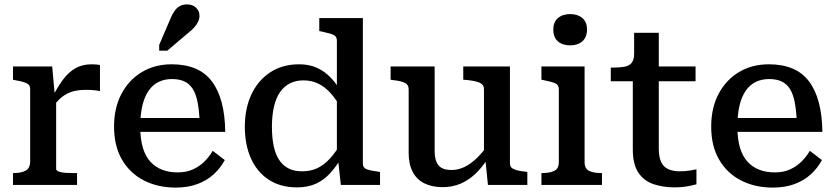

<svg xmlns="http://www.w3.org/2000/svg" viewBox="-20 -840 3796 872"><path d="M434 -544V-426Q427 -428 416 -429.5Q405 -431 392.5 -431.5Q380 -432 369 -432Q343 -432 322 -427.5Q301 -423 283 -413.5Q265 -404 249 -388.5Q233 -373 216 -350L215 -393Q240 -443 265.5 -477.5Q291 -512 322.5 -530Q354 -548 396 -548Q408 -548 419 -547Q430 -546 434 -544ZM39 0V-54H42Q76 -54 96.5 -65Q117 -76 117 -108V-435Q117 -449 109.5 -456Q102 -463 86.5 -467.5Q71 -472 48 -476L39 -478V-538H217L230 -396L235 -400V-73Q235 -65 248 -60.5Q261 -56 278.5 -55Q296 -54 311 -54H330V0Z M617 -264Q617 -208 629 -168.5Q641 -129 664 -104.5Q687 -80 718 -68.5Q749 -57 787 -57Q827 -57 857 -71Q887 -85 909 -107Q931 -129 946 -155L1001 -113Q981 -76 949.5 -47.5Q918 -19 875 -3.5Q832 12 778 12Q697 12 633.5 -20.5Q570 -53 534 -115Q498 -177 498 -265Q498 -350 531.5 -413.5Q565 -477 624 -512.5Q683 -548 760 -548Q821 -548 866.5 -529Q912 -510 941.5 -471.5Q971 -433 986.5 -375.5Q1002 -318 1003 -241H589V-304H912L887 -280Q885 -336 877.5 -375Q870 -414 855 -437Q840 -460 817 -470.5Q794 -481 761 -481Q728 -481 701.5 -468.5Q675 -456 656 -429.5Q637 -403 627 -362Q617 -321 617 -264ZM754 -755Q762 -775 772.5 -790Q783 -805 797 -812.5Q811 -820 829 -820Q855 -820 870.5 -805Q886 -790 886 -768Q886 -755 880 -742Q874 -729 863.5 -717Q853 -705 839 -694L740 -610H703V-636Z M1628 -97Q1628 -77 1647.5 -70.5Q1667 -64 1700 -60L1706 -58V0H1528L1515 -119L1510 -116V-655Q1510 -669 1502.5 -676Q1495 -683 1479 -687.5Q1463 -692 1440 -697L1430 -699V-758H1628ZM1339 -548Q1384 -548 1419.5 -532Q1455 -516 1483.5 -486Q1512 -456 1535 -412L1532 -344Q1507 -389 1481 -417.5Q1455 -446 1425 -460.5Q1395 -475 1358 -475Q1323 -475 1296 -461Q1269 -447 1251 -420.5Q1233 -394 1224 -354.5Q1215 -315 1215 -264Q1215 -215 1223 -177Q1231 -139 1248 -113.5Q1265 -88 1290.5 -75Q1316 -62 1352 -62Q1390 -62 1420.5 -76Q1451 -90 1478.5 -120Q1506 -150 1533 -196L1535 -131Q1509 -86 1480 -54Q1451 -22 1414.5 -5.5Q1378 11 1329 11Q1254 11 1201 -23.5Q1148 -58 1120 -120Q1092 -182 1092 -264Q1092 -347 1121.5 -410.5Q1151 -474 1206.5 -511Q1262 -548 1339 -548Z M1954 -538V-155Q1954 -126 1961.5 -106.5Q1969 -87 1985.5 -77.5Q2002 -68 2031 -68Q2060 -68 2088 -81Q2116 -94 2143.5 -120Q2171 -146 2199 -186L2198 -124Q2171 -81 2139.5 -51Q2108 -21 2071 -5.5Q2034 10 1991 10Q1943 10 1908 -7Q1873 -24 1854.5 -59Q1836 -94 1836 -145V-435Q1836 -455 1819.5 -463.5Q1803 -472 1767 -476L1754 -478V-538ZM2296 -538V-97Q2296 -84 2305 -77Q2314 -70 2330.5 -66Q2347 -62 2369 -60L2375 -58V0H2196L2184 -119L2178 -125V-435Q2178 -455 2160 -463.5Q2142 -472 2107 -476L2084 -478V-538Z M2570 -634Q2535 -634 2514 -652Q2493 -670 2493 -706Q2493 -740 2514 -758Q2535 -776 2570 -776Q2604 -776 2625 -758Q2646 -740 2646 -706Q2646 -671 2625 -652.5Q2604 -634 2570 -634ZM2635 -538V-104Q2635 -74 2655.5 -64Q2676 -54 2711 -54H2714V0H2439V-54H2442Q2477 -54 2497.5 -64Q2518 -74 2518 -104V-435Q2518 -455 2501 -462Q2484 -469 2449 -476L2439 -478V-538Z M2754 -471V-533H2764Q2795 -533 2816.5 -537Q2838 -541 2849 -555Q2860 -569 2860 -595L2939 -538H3139V-471ZM2972 -166Q2972 -126 2983 -103.5Q2994 -81 3015.5 -71.5Q3037 -62 3067 -62Q3092 -62 3113.5 -65.5Q3135 -69 3143 -71V-3Q3132 0 3116 3.5Q3100 7 3081.5 9Q3063 11 3043 11Q2992 11 2948.5 -3.5Q2905 -18 2879.5 -55.5Q2854 -93 2854 -162V-522L2860 -530V-691H2972Z M3329 -264Q3329 -208 3341 -168.5Q3353 -129 3376 -104.5Q3399 -80 3430 -68.5Q3461 -57 3499 -57Q3539 -57 3569 -71Q3599 -85 3621 -107Q3643 -129 3658 -155L3713 -113Q3693 -76 3661.5 -47.5Q3630 -19 3587 -3.5Q3544 12 3490 12Q3409 12 3345.5 -20.5Q3282 -53 3246 -115Q3210 -177 3210 -265Q3210 -350 3243.5 -413.5Q3277 -477 3336 -512.5Q3395 -548 3472 -548Q3533 -548 3578.5 -529Q3624 -510 3653.5 -471.5Q3683 -433 3698.5 -375.5Q3714 -318 3715 -241H3301V-304H3624L3599 -280Q3597 -336 3589.5 -375Q3582 -414 3567 -437Q3552 -460 3529 -470.5Q3506 -481 3473 -481Q3440 -481 3413.5 -468.5Q3387 -456 3368 -429.5Q3349 -403 3339 -362Q3329 -321 3329 -264Z"/></svg>

Font: Roboto Serif Medium
Style: Regular
Weight: 500
Designer: Greg Gazdowicz
Foundry: Commercial Type
Version: Version 1.008